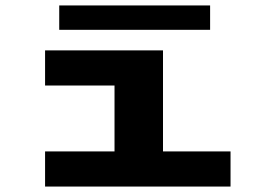

<svg xmlns="http://www.w3.org/2000/svg" viewBox="-20 -685 940 705"><path d="M145.5 0V-129H400.5V-371H145.5V-500H578.5V-129H826.5V0ZM197.5 -575.5V-665H751.5V-575.5Z"/></svg>

Font: Trispace Expanded
Style: Bold
Weight: 700
Width: 7
Designer: Tyler Finck
Foundry: Etcetera Type Company
Version: Version 1.210; ttfautohint (v1.8.3)